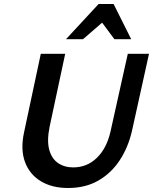

<svg xmlns="http://www.w3.org/2000/svg" viewBox="-20 -927 765 960"><path d="M320 13Q240 13 184 -21Q128 -55 105 -117Q82 -179 100 -264L184 -658H306L228 -293Q214 -224 226 -179Q238 -134 270 -112Q302 -90 346 -90Q415 -90 464 -137.5Q513 -185 532 -267L619 -658H725L640 -273Q621 -190 578.5 -125.5Q536 -61 471.5 -24Q407 13 320 13ZM310 -731 473 -907H548L514 -834L395 -731ZM552 -731 477 -832 473 -907H548L636 -731Z"/></svg>

Font: Ysabeau
Style: Bold Italic
Weight: 700
Italic angle: -12°
Designer: Christian Thalmann (Catharsis Fonts)
Version: Version 2.002